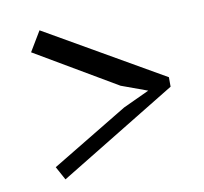

<svg xmlns="http://www.w3.org/2000/svg" viewBox="-61 -656 656 618"><g transform="rotate(-10 266.5 -346.5)"><path d="M106 -590 67 -525 332 -369 417 -338 331 -298 81 -147 105 -103 490 -338V-369Z"/></g></svg>

Font: PT Serif
Style: Regular
Weight: 400
Designer: A.Korolkova, O.Umpeleva, V.Yefimov
Foundry: ParaType Ltd
Version: Version 1.000;PS 001.000;hotconv 1.0.88;makeotf.lib2.5.64775